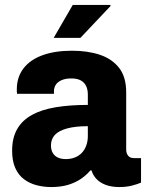

<svg xmlns="http://www.w3.org/2000/svg" viewBox="-20 -744 594 776"><path d="M187 12Q156 12 127.5 4.5Q99 -3 76.5 -20Q54 -37 41.5 -65.5Q29 -94 29 -135Q29 -187 49.5 -222.5Q70 -258 109 -279.5Q148 -301 205 -310.5Q262 -320 335 -320V-362Q335 -382 328 -396.5Q321 -411 306.5 -419Q292 -427 268 -427Q245 -427 229 -420Q213 -413 205.5 -401.5Q198 -390 198 -374V-365H49Q48 -370 48 -374Q48 -378 48 -383Q48 -432 74.5 -467Q101 -502 151 -520.5Q201 -539 271 -539Q335 -539 384 -522.5Q433 -506 461.5 -469.5Q490 -433 490 -371V-140Q490 -124 498 -114.5Q506 -105 521 -105H550V-6Q537 0 514 6Q491 12 462 12Q431 12 408 3.5Q385 -5 370.5 -20Q356 -35 350 -55H345Q329 -36 307 -21Q285 -6 255.5 3Q226 12 187 12ZM246 -101Q266 -101 282.5 -107.5Q299 -114 310.5 -126Q322 -138 328.5 -155.5Q335 -173 335 -193V-234Q285 -234 251.5 -225Q218 -216 202 -199Q186 -182 186 -156Q186 -138 193.5 -125.5Q201 -113 214.5 -107Q228 -101 246 -101ZM197 -591 274 -724H426L427 -720L305 -591Z"/></svg>

Font: Archivo SemiCondensed ExtraBold
Style: Regular
Weight: 800
Width: 4
Designer: Hector Gatti
Foundry: Omnibus-Type
Version: Version 2.001